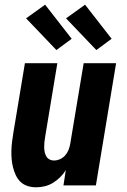

<svg xmlns="http://www.w3.org/2000/svg" viewBox="-20 -789 540 817"><path d="M134 8Q115 8 97.5 2.5Q80 -3 67.5 -15Q55 -27 47.5 -43Q40 -59 35.5 -76.5Q31 -94 29.5 -112.5Q28 -131 28.5 -149.5Q29 -168 31.5 -187Q34 -206 37 -225L86 -520H224L172 -206Q170 -195 169 -184.5Q168 -174 168 -163.5Q168 -153 170 -143Q172 -133 176.5 -124.5Q181 -116 190 -111Q199 -106 210 -106Q223 -106 236 -112Q249 -118 258 -128.5Q267 -139 272 -152Q277 -165 279 -178L336 -520H474L388 0H250L260 -65Q250 -49 236 -35Q222 -21 205.5 -11Q189 -1 170.5 3.5Q152 8 134 8ZM390 -576 261 -711 342 -769 455 -624ZM220 -576 91 -711 172 -769 285 -624Z"/></svg>

Font: Iosevka SS04 Heavy Oblique
Style: Regular
Weight: 900
Italic angle: -9°
Monospace: yes
Designer: Belleve Invis
Foundry: Belleve Invis
Version: Version 19.0.0; ttfautohint (v1.8.4)